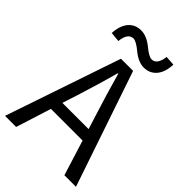

<svg xmlns="http://www.w3.org/2000/svg" viewBox="-271 -1044 1150 1150"><g transform="rotate(45 303.5 -469.5)"><path d="M499 -930Q497 -866 467 -829Q436 -792 386 -792Q340 -792 291 -832Q243 -872 220 -872Q174 -872 166 -797L104 -803Q107 -866 137 -903Q168 -939 218 -939Q264 -939 313 -900Q361 -860 384 -860Q429 -860 438 -934ZM413 -298 378 -410Q348 -503 304 -658H300Q273 -556 227 -410L191 -298ZM436 -224H168L97 0H3L252 -733H355L604 0H506Z"/></g></svg>

Font: 思源黑体R
Style: Regular
Weight: 400
Designer: Ryoko NISHIZUKA  (kana & ideographs); Paul D. Hunt (Latin, Greek & Cyrillic); Wenlong ZHANG  (bopomofo); Sandoll Communi
Foundry: Adobe Systems Incorporated
Version: Version 1.00 June 24, 2014, initial release